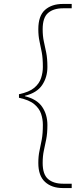

<svg xmlns="http://www.w3.org/2000/svg" viewBox="-20 -831 420 972"><path d="M298 121Q242 121 208 90Q174 59 174 -6Q174 -41 180 -68Q186 -95 191.5 -125Q197 -155 197 -199Q197 -228 188 -255Q179 -282 153.5 -303.5Q128 -325 76 -336V-354Q128 -365 153.5 -386.5Q179 -408 188 -436Q197 -464 197 -492Q197 -536 191.5 -565.5Q186 -595 180 -622Q174 -649 174 -683Q174 -751 208 -781Q242 -811 298 -811H343V-789H299Q251 -789 223.5 -765.5Q196 -742 196 -683Q196 -648 202 -621Q208 -594 214 -564.5Q220 -535 220 -492Q220 -440 193.5 -400.5Q167 -361 106 -346V-344Q167 -329 193.5 -290Q220 -251 220 -198Q220 -156 214 -126Q208 -96 202 -68.5Q196 -41 196 -6Q196 52 223.5 75.5Q251 99 299 99H343V121Z"/></svg>

Font: DM Sans Thin
Style: Regular
Weight: 100
Designer: Colophon Foundry, Jonny Pinhorn
Foundry: Colophon Foundry
Version: Version 4.004; ttfautohint (v1.8.4.7-5d5b)